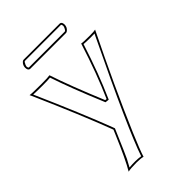

<svg xmlns="http://www.w3.org/2000/svg" viewBox="-239 -693 1034 1034"><g transform="rotate(-45 277.5 -176.5)"><path d="M27.8 -432.1Q42.5 -429.2 116.2 -429.2Q165.5 -429.2 179.2 -432.1Q217.8 -314.5 296.9 -125L306.2 -124Q364.7 -254.9 420.9 -432.1Q431.2 -429.2 483.9 -429.2Q516.6 -429.2 526.9 -432.1Q383.8 -141.1 279.3 103Q239.3 196.8 227.1 236.8Q210.4 231.9 178.2 231.9Q132.3 231.9 113.8 236.8Q148.4 178.7 204.6 45.4Q210.9 30.3 215.8 19L213.4 12.2Q147 -162.6 33.7 -419.4Q30.3 -426.8 27.8 -432.1ZM403.8 -529.8H129.9Q115.7 -530.8 115.2 -553.2Q115.2 -571.8 129.9 -585.4Q135.7 -589.8 140.1 -589.8H416Q429.2 -588.9 430.2 -567.9Q430.2 -547.9 414.6 -534.7Q408.7 -530.3 403.8 -529.8ZM43.9 -420.4Q157.7 -162.6 222.7 8.3L226.6 19.5L225.1 22.9Q165.5 162.6 155.8 181.6Q144.5 204.1 132.8 224.1Q159.7 221.7 178.2 222.2Q198.2 222.2 220.2 225.6Q268.1 81.1 503.4 -406.7Q506.8 -414.1 509.8 -419.4Q499.5 -418.9 483.9 -418.9Q445.3 -418.9 427.7 -420.9Q372.1 -247.6 314.9 -120.1L312 -113.3L290 -115.7L287.6 -121.1Q210 -306.6 172.4 -420.9Q154.3 -418.9 116.2 -418.9Q67.9 -418.9 43.9 -420.4ZM403.8 -540Q409.7 -540 417.5 -557.6Q419.9 -564 419.9 -567.9Q419.4 -575.2 416 -580.1H140.1Q135.7 -580.1 127.9 -563Q125.5 -556.6 125 -553.2Q125 -549.3 126 -546.1Q127 -543 128.4 -541.5L129.9 -540Z"/></g></svg>

Font: Linux Biolinum Outline O
Style: Bold
Weight: 700
Designer: Philipp H. Poll
Foundry: Philipp H. Poll
Version: Version 0.9.2